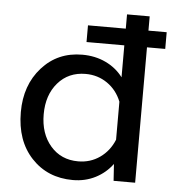

<svg xmlns="http://www.w3.org/2000/svg" viewBox="-53 -784 761 845"><g transform="rotate(5 327.5 -361.5)"><path d="M474.1 -457V-598.1H307.1V-671.9H474.1V-734.9H574.2V-671.9H654.8V-598.1H574.2V0H479L474.1 -74.2Q444.8 -34.2 399.7 -11Q354.5 12.2 299.8 12.2Q188 12.2 116.9 -63.7Q45.9 -139.6 45.9 -266.1Q45.9 -385.3 115.5 -463.1Q185.1 -541 293.9 -541Q351.1 -541 397.7 -518.8Q444.3 -496.6 474.1 -457ZM315.9 -71.8Q369.6 -71.8 411.6 -101.3Q453.6 -130.9 474.1 -181.2V-349.1Q454.1 -399.4 411.9 -428.7Q369.6 -458 315.9 -458Q240.2 -458 193.6 -404.3Q147 -350.6 147 -265.1Q147 -179.7 193.6 -125.7Q240.2 -71.8 315.9 -71.8Z"/></g></svg>

Font: Azeret Mono
Style: Regular
Weight: 400
Designer: Martin Vácha
Foundry: Displaay
Version: Version 1.002